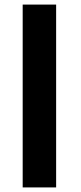

<svg xmlns="http://www.w3.org/2000/svg" viewBox="-20 -818 355 838"><path d="M79 0V-798H225V0Z"/></svg>

Font: SpoqaHanSansJP-Bold
Style: Regular
Weight: 700
Designer: [Source Han Sans]
Ryoko NISHIZUKA  (kana & ideographs); Paul D. Hunt (Latin, Greek & Cyrillic); Wenlong ZHANG  (bopomofo
Foundry: Spoqa (http://bi.spoqa.com)
Version: Version 1.002.20150607